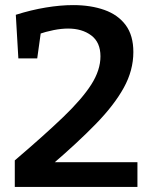

<svg xmlns="http://www.w3.org/2000/svg" viewBox="-20 -733 597 753"><path d="M38 0V-104Q153 -202 227.5 -273.5Q302 -345 338 -401.5Q374 -458 374 -512Q374 -567 338 -594Q302 -621 247 -621Q221 -621 190.5 -615Q160 -609 128 -598L142 -619L126 -504H52L42 -675Q102 -694 159.5 -703.5Q217 -713 267 -713Q336 -713 389.5 -694Q443 -675 473 -634.5Q503 -594 503 -529Q503 -457 465.5 -389Q428 -321 356 -247Q284 -173 179 -83V-97H519V0Z"/></svg>

Font: Bitter Thin SemiBold
Style: Regular
Weight: 600
Version: Version 2.002